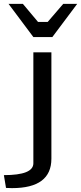

<svg xmlns="http://www.w3.org/2000/svg" viewBox="-64 -770 418 990"><path d="M132 -657 54 -750H-20L108 -579H206L334 -750H262L182 -657ZM108 72Q108 133 -44 133L-33 199Q-17 200 -2 200Q201 200 201 48V-500H108Z"/></svg>

Font: Sawarabi Gothic
Style: Regular
Weight: 400
Designer: mshio (mshio@users.sourceforge.jp)
Version: Version 20141215